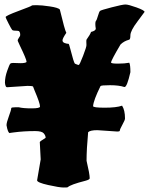

<svg xmlns="http://www.w3.org/2000/svg" viewBox="-20 -803 665 854"><path d="M501 -218 413 -224Q381 -224 372 -215Q365 -139 365 -88Q379 -29 379 -10Q379 -4 360 1Q293 18 281 30Q280 31 262 31Q244 31 194.5 20Q145 9 145 -1L161 -94L157 -171Q157 -174 183 -190Q183 -200 174.5 -210Q166 -220 136 -220Q86 -220 41 -214L26 -212L24 -211Q15 -211 9 -246Q9 -258 19.5 -286Q30 -314 30 -322Q30 -326 51 -326H63Q83 -321 120.5 -321Q158 -321 158 -329Q158 -344 134 -400L127 -418Q124 -421 103 -421L12 -415H11Q4 -415 2 -435Q2 -460 12 -488Q22 -516 25.5 -519.5Q29 -523 38 -523L71 -522Q92 -522 98 -527V-529Q98 -539 68 -601L59 -621Q58 -627 64 -635Q70 -643 70 -647Q70 -666 59 -666Q38 -666 34.5 -669.5Q31 -673 18 -698.5Q5 -724 5 -727Q5 -733 63 -754.5Q121 -776 121 -778Q121 -780 143 -780Q165 -780 201.5 -774.5Q238 -769 246 -761Q268 -669 275 -657Q258 -632 258 -623.5Q258 -615 268 -611.5Q278 -608 285 -608Q287 -608 292 -588Q308 -525 313 -520Q326 -514 330 -514Q334 -514 349.5 -554.5Q365 -595 364.5 -602.5Q364 -610 364 -618Q364 -626 365 -627Q381 -649 385 -661Q406 -666 406 -676Q404 -687 404 -697Q404 -707 407 -710Q410 -713 415.5 -732Q421 -751 425 -754.5Q429 -758 477 -770.5Q525 -783 538 -783Q551 -783 587 -770Q623 -757 623 -750Q623 -749 591.5 -707.5Q560 -666 560 -646Q560 -626 553 -626Q531 -620 516 -605Q474 -534 474 -525Q474 -520 504.5 -520Q535 -520 555 -524Q560 -515 560 -482Q545 -416 534 -416H533Q509 -424 469.5 -424Q430 -424 427 -420Q396 -357 394 -331Q394 -324 446 -324Q498 -324 523 -333Q536 -313 536 -276Q536 -269 524.5 -248.5Q513 -228 513 -222Q513 -218 501 -218Z"/></svg>

Font: Piedra
Style: Regular
Weight: 400
Designer: Angel Koziupa & Ale Paul
Foundry: Angel Koziupa and Alejandro Paul
Version: Version 1.000